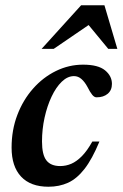

<svg xmlns="http://www.w3.org/2000/svg" viewBox="-20 -697 466 729"><path d="M261 -408Q236.5 -408 214.5 -386.8Q192.5 -365.5 175.8 -330Q159 -294.5 149.2 -250.2Q139.5 -206 139.5 -160Q139.5 -109.5 156.2 -88Q173 -66.5 208.5 -66.5Q230.5 -66.5 250.8 -75.2Q271 -84 291 -104.2Q311 -124.5 330.5 -159.5H357.5Q330 -93 301 -55.8Q272 -18.5 238.5 -3.2Q205 12 164 12Q96 12 60 -26.5Q24 -65 24 -136.5Q24 -203.5 45.8 -260.5Q67.5 -317.5 105.5 -360.5Q143.5 -403.5 192.5 -427.5Q241.5 -451.5 295.5 -451.5Q352.5 -451.5 378.8 -430Q405 -408.5 405 -378.5Q405 -354.5 389 -341Q373 -327.5 347 -327.5Q338.5 -327 330.2 -337Q322 -347 312 -367Q301.5 -386.5 289 -397.2Q276.5 -408 261 -408ZM138 -511.5 288 -677H376.5L425.5 -511.5H391L304 -617H338.5L184 -511.5Z"/></svg>

Font: Newsreader 24pt SemiBold
Style: Italic
Weight: 600
Italic angle: -17°
Designer: Hugues Gentile
Foundry: Production Type
Version: Version 1.003